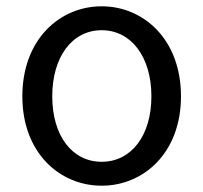

<svg xmlns="http://www.w3.org/2000/svg" viewBox="-20 -577 646 610"><path d="M303 13C436 13 555 -91 555 -271C555 -452 436 -557 303 -557C170 -557 51 -452 51 -271C51 -91 170 13 303 13ZM303 -63C209 -63 146 -146 146 -271C146 -396 209 -481 303 -481C397 -481 461 -396 461 -271C461 -146 397 -63 303 -63Z"/></svg>

Font: Noto Sans CJK JP Regular
Style: Regular
Weight: 400
Designer: Ryoko NISHIZUKA (kana & ideographs); Paul D. Hunt (Latin, Greek & Cyrillic); Wenlong ZHANG (bopomofo); Sandoll Communica
Foundry: Adobe Systems Incorporated
Version: Version 1.001;PS 1.001;hotconv 1.0.78;makeotf.lib2.5.61930